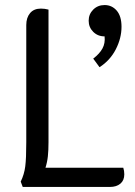

<svg xmlns="http://www.w3.org/2000/svg" viewBox="-20 -740 534 760"><path d="M472 -50Q472 -26 456.5 -13Q441 0 415 0H70L62 -21Q76 -50 80 -81.5Q84 -113 84 -177V-641Q84 -670 99 -688Q114 -706 142 -706Q157 -706 172 -702V-177Q172 -145 169.5 -121.5Q167 -98 160 -76H468Q472 -64 472 -50ZM349 -508Q374 -527 385.5 -548Q397 -569 394 -596Q367 -596 349 -614Q331 -632 331 -658Q331 -684 349 -702Q367 -720 394 -720Q423 -720 442 -698Q461 -676 461 -634Q461 -589 438.5 -545Q416 -501 374 -474Z"/></svg>

Font: Thasadith
Style: Bold
Weight: 700
Designer: Cadson Demak Co.,Ltd.
Foundry: Cadson Demak Co.,Ltd.
Version: Version 1.000; ttfautohint (v1.6)